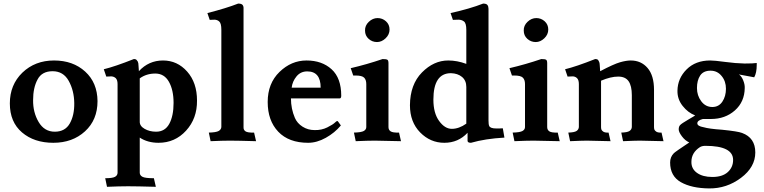

<svg xmlns="http://www.w3.org/2000/svg" viewBox="-20 -786 4270 1073"><path d="M105 -380Q176 -448 282 -448Q388 -448 456 -386Q524 -324 525 -221Q525 -116 455 -52Q385 12 278 12Q171 12 103 -46Q35 -104 35 -208Q35 -312 105 -380ZM395 -210Q394 -280 364 -334Q334 -388 274 -388Q214 -388 190 -342Q165 -296 165 -227Q164 -158 196 -104Q228 -50 286 -50Q344 -50 370 -96Q396 -142 395 -210Z M754 -420 756 -392V-388Q811 -448 891 -448Q971 -448 1026 -386Q1081 -324 1081 -224Q1082 -124 1020 -56Q958 12 866 12Q805 12 761 -17V179Q761 194 776 202Q791 210 840 210L851 258Q746 255 696 255Q646 255 578 258L568 210Q609 210 623 202Q637 194 637 179V-316Q637 -340 626 -350Q614 -360 598 -359Q582 -359 574 -358L560 -399Q622 -414 728 -456Q740 -456 744 -450Q748 -444 750 -442Q754 -434 754 -420ZM761 -107Q760 -82 788 -66Q816 -50 852 -50Q902 -50 926 -94Q950 -138 950 -211Q950 -283 924 -329Q898 -375 848 -375Q798 -375 761 -348Z M1341 -737V-76Q1340 -60 1352 -52Q1364 -44 1400 -45L1411 3Q1306 0 1265 0Q1224 0 1157 3L1147 -45Q1188 -46 1202 -54Q1216 -62 1217 -76V-619Q1217 -656 1205 -666Q1194 -676 1178 -676Q1162 -676 1152 -675L1139 -713Q1245 -740 1311 -766Q1330 -766 1336 -758Q1342 -750 1341 -737Z M1772 -296Q1772 -387 1697 -387Q1660 -387 1637 -359Q1614 -331 1610 -296ZM1878 -236H1606Q1606 -178 1628 -127Q1641 -97 1671 -78Q1701 -59 1738 -59Q1777 -58 1809 -74Q1841 -90 1853 -102Q1865 -114 1869 -107L1885 -85Q1851 -44 1801 -16Q1751 12 1702 12Q1594 12 1535 -50Q1476 -112 1476 -216Q1476 -320 1542 -384Q1608 -448 1693 -448Q1779 -448 1833 -399Q1887 -350 1887 -251Q1887 -236 1878 -236Z M2020 -615Q2019 -643 2041 -664Q2063 -685 2090 -685Q2117 -685 2137 -667Q2157 -649 2157 -621Q2157 -593 2135 -572Q2113 -551 2087 -551Q2060 -551 2040 -569Q2020 -587 2020 -615ZM2151 -433V-76Q2151 -60 2163 -52Q2175 -44 2210 -45L2221 3Q2115 0 2075 0Q2035 0 1968 3L1958 -45Q1999 -46 2013 -54Q2027 -62 2027 -76V-316Q2027 -340 2015 -352Q2003 -364 1967 -364H1954L1940 -405Q2030 -426 2118 -456Q2139 -456 2145 -452Q2151 -448 2151 -433Z M2505 -66Q2545 -66 2586 -95V-300Q2586 -336 2562 -356Q2538 -376 2500 -377Q2402 -377 2402 -229Q2402 -154 2434 -110Q2466 -66 2505 -66ZM2593 -44Q2541 12 2463 12Q2385 12 2328 -46Q2271 -104 2271 -198Q2272 -314 2338 -381Q2404 -448 2485 -448Q2535 -448 2586 -429V-619Q2586 -656 2573 -666Q2560 -676 2542 -676Q2524 -676 2511 -675L2498 -713Q2606 -737 2680 -766Q2698 -766 2704 -758Q2710 -750 2710 -737V-113Q2710 -90 2714 -82Q2720 -68 2754 -68H2769L2790 -69L2799 -17Q2692 -11 2612 12Q2593 12 2593 1Z M2907 -615Q2906 -643 2928 -664Q2950 -685 2977 -685Q3004 -685 3024 -667Q3044 -649 3044 -621Q3044 -593 3022 -572Q3000 -551 2974 -551Q2947 -551 2927 -569Q2907 -587 2907 -615ZM3038 -433V-76Q3038 -60 3050 -52Q3062 -44 3097 -45L3108 3Q3002 0 2962 0Q2922 0 2855 3L2845 -45Q2886 -46 2900 -54Q2914 -62 2914 -76V-316Q2914 -340 2902 -352Q2890 -364 2854 -364H2841L2827 -405Q2917 -426 3005 -456Q3026 -456 3032 -452Q3038 -448 3038 -433Z M3334 -388Q3410 -428 3445 -438Q3480 -448 3505 -448Q3563 -448 3599 -406Q3635 -364 3635 -284V-76Q3635 -68 3637 -62Q3639 -56 3648 -50Q3658 -44 3677 -45L3688 3Q3583 0 3556 0Q3529 0 3462 3L3452 -45Q3486 -46 3498 -54Q3510 -62 3511 -76V-254Q3511 -306 3493 -332Q3475 -358 3435 -358Q3393 -358 3339 -335V-76Q3339 -68 3341 -62Q3343 -56 3352 -50Q3362 -44 3381 -45L3392 3Q3287 0 3260 0Q3233 0 3166 3L3156 -45Q3190 -46 3202 -54Q3214 -62 3215 -76V-316Q3215 -340 3204 -350Q3193 -360 3177 -359Q3161 -359 3152 -358L3138 -399Q3200 -414 3306 -456Q3319 -456 3323 -450Q3327 -444 3328 -441Q3330 -437 3331 -430Q3332 -423 3332 -418Q3332 -413 3333 -403Q3334 -393 3334 -388Z M4077 108Q4077 29 3922 29Q3904 29 3892 36Q3844 67 3844 118Q3843 157 3875 180Q3907 203 3961 203Q4017 203 4047 176Q4077 149 4077 108ZM4142 -294Q4141 -217 4087 -169Q4033 -121 3953 -121H3908Q3877 -113 3877 -97Q3877 -81 3912 -75Q3942 -66 4015 -61Q4104 -52 4127 -43Q4201 -16 4201 66Q4201 148 4121 208Q4041 268 3943 267Q3845 266 3785 232Q3725 198 3725 122Q3725 91 3746 70Q3754 62 3832 10Q3809 0 3791 -24Q3773 -48 3773 -63Q3773 -79 3781 -87Q3789 -96 3827 -118Q3865 -140 3865 -141Q3825 -156 3795 -194Q3765 -232 3766 -279Q3767 -348 3817 -398Q3867 -448 3949 -448Q3973 -448 4032 -440Q4091 -432 4141 -431Q4191 -431 4209 -434Q4209 -431 4209 -423Q4209 -379 4195 -354L4109 -370Q4123 -362 4133 -338Q4143 -314 4142 -294ZM3961 -188Q3997 -188 4017 -218Q4037 -248 4037 -290Q4037 -332 4013 -361Q3989 -391 3951 -391Q3911 -391 3893 -364Q3875 -337 3875 -294Q3875 -252 3899 -220Q3923 -188 3961 -188Z"/></svg>

Font: Lusitana
Style: Bold
Weight: 700
Designer: Ana Paula Megda
Foundry: Ana Paula Megda
Version: Version 1.001; ttfautohint (v1.4.1)